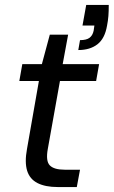

<svg xmlns="http://www.w3.org/2000/svg" viewBox="-20 -755 459 775"><path d="M213 0Q163 0 131.5 -16Q100 -32 89.5 -66Q79 -100 89 -154L137 -428H58L70 -496H149L181 -615H255L233 -496H380L368 -428H222L173 -154Q164 -105 181 -87.5Q198 -70 241 -70H303L290 0ZM296 -553 303 -593Q329 -593 341.5 -602.5Q354 -612 358 -631L361 -652H313L328 -735H419Q419 -709 417.5 -690Q416 -671 412 -651Q403 -599 373 -576Q343 -553 296 -553Z"/></svg>

Font: DM Sans 28pt
Style: Italic
Weight: 400
Italic angle: -10°
Version: Version 4.004;gftools[0.9.30]